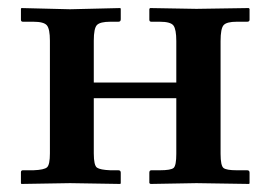

<svg xmlns="http://www.w3.org/2000/svg" viewBox="-20 -456 671 477"><path d="M104 -355Q104 -384 96.5 -393Q89 -402 63 -402H37Q32 -402 32 -407V-434L33 -436L154 -433L279 -436L280 -434V-408Q280 -402 274 -402H254Q229 -402 221 -394Q213 -386 213 -355V-251H418V-354Q418 -383 411 -392.5Q404 -402 377 -402H356Q351 -402 351 -407V-434L353 -436L468 -434L598 -436L600 -434V-407Q600 -402 594 -402H568Q543 -402 535.5 -393.5Q528 -385 528 -354V-74Q528 -44 535.5 -38.5Q543 -33 568 -33H594Q600 -33 600 -27V-1L599 1L468 -1L354 1L351 -1V-27Q351 -33 356 -33H377Q405 -33 411.5 -39Q418 -45 418 -74V-212H213V-75Q213 -45 221 -39.5Q229 -34 254 -33H274Q280 -33 280 -27V-1L279 1L154 -1L33 1L32 -1V-28Q32 -33 37 -33H63Q90 -34 97 -40.5Q104 -47 104 -75Z"/></svg>

Font: Libertinus Serif SemiBold
Style: Regular
Weight: 600
Designer: Philipp H. Poll, Khaled Hosny
Foundry: Caleb Maclennan
Version: Version 7.051;RELEASE